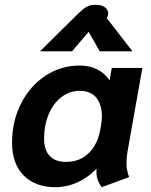

<svg xmlns="http://www.w3.org/2000/svg" viewBox="-20 -767 626 797"><path d="M30 -174Q30 -263 67 -336.5Q104 -410 168.5 -452.5Q233 -495 311 -495Q391 -495 435 -434L444 -485H571L509 -136Q505 -112 505 -89Q505 -60 516 -32L402 10Q389 -8 384 -25.5Q379 -43 381 -65H379Q344 -29 300.5 -9.5Q257 10 209 10Q127 10 78.5 -38.5Q30 -87 30 -174ZM397 -233 400 -251Q403 -269 403 -285Q403 -332 380 -361Q357 -390 310 -390Q269 -390 235 -364Q201 -338 182 -292.5Q163 -247 163 -191Q163 -145 186 -120Q209 -95 254 -95Q313 -95 350 -133Q387 -171 397 -233ZM307 -713Q327 -732 341 -739.5Q355 -747 377 -747Q403 -747 416 -736.5Q429 -726 429 -712Q429 -704 426 -698L423 -692L530 -554H394L348 -635L279 -554H146Z"/></svg>

Font: Niramit
Style: Bold Italic
Weight: 700
Italic angle: -10°
Designer: Katatrad Aksorn Co.,Ltd.
Foundry: Cadson Demak Co.,Ltd.
Version: Version 1.001; ttfautohint (v1.6)